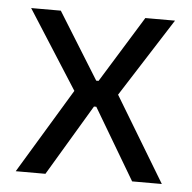

<svg xmlns="http://www.w3.org/2000/svg" viewBox="-42 -530 571 572"><g transform="rotate(5 243.5 -244.0)"><path d="M114.1 0H25.3L185.6 -265.5V-242.4L28.7 -488.2H117.4L240.7 -289.6H247.7L370.2 -488.2H458.9L302 -242.5V-265.6L462.2 0H373.4L247.7 -212.2H240.7Z"/></g></svg>

Font: Anek Malayalam Medium
Style: Regular
Weight: 500
Designer: Maithili Shingre (Malayalam) & Yesha Goshar (Latin)
Foundry: Ek Type
Version: Version 1.003